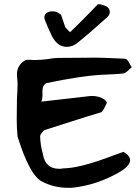

<svg xmlns="http://www.w3.org/2000/svg" viewBox="-20 -883 660 918"><path d="M299 -659Q255 -659 228 -711Q217 -734 208.5 -753.5Q200 -773 194 -789Q193 -793 192.5 -796Q192 -799 192 -800Q192 -813 203 -821Q214 -829 232 -829Q252 -829 272 -812L292 -753Q294 -750 300 -744Q306 -738 315 -729Q339 -752 356 -769Q373 -786 383 -796Q397 -810 413 -826.5Q429 -843 448 -863Q469 -863 489 -852Q505 -843 505 -826Q505 -812 493 -801Q455 -767 420.5 -737Q386 -707 354 -681Q329 -659 299 -659ZM304 15Q237 15 179 -16Q121 -47 64 -230Q62 -249 61 -269.5Q60 -290 60 -312L61 -406Q61 -412 61.5 -422Q62 -432 63 -445L64 -482Q64 -487 63.5 -494.5Q63 -502 62 -512Q61 -515 61 -519Q61 -523 61 -527Q61 -550 70.5 -565.5Q80 -581 91.5 -589Q103 -597 109 -597H128Q132 -596 137 -596Q142 -596 149 -596Q162 -596 179.5 -597.5Q197 -599 205 -600Q240 -606 256 -606L394 -607Q434 -608 476 -606.5Q518 -605 562 -603Q570 -603 578.5 -602Q587 -601 595 -587L610 -561Q606 -559 601.5 -554.5Q597 -550 592 -545Q579 -533 571 -532Q559 -530 530.5 -528.5Q502 -527 458 -525Q369 -520 204 -486Q182 -479 183 -443Q184 -406 177 -397L404 -423Q409 -424 413.5 -424Q418 -424 421 -424Q446 -424 466.5 -414.5Q487 -405 491 -392Q473 -350 463 -346Q428 -336 392 -324.5Q356 -313 318 -301L196 -262Q188 -259 180 -248.5Q172 -238 172 -231Q172 -215 175 -193.5Q178 -172 185 -146Q197 -76 262 -76Q269 -76 274 -76.5Q279 -77 283 -78Q357 -79 490 -128L570 -157Q602 -139 602 -117Q602 -89 546 -57Q443 1 331 14Q327 15 320 15Q313 15 304 15Z"/></svg>

Font: Mansalva
Style: Regular
Weight: 400
Designer: Carolina Short
Foundry: Carolina Short
Version: Version 2.112; ttfautohint (v1.8.4.7-5d5b)